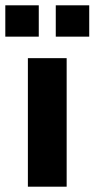

<svg xmlns="http://www.w3.org/2000/svg" viewBox="-37 -703 356 723"><path d="M-17 -683H109V-565H-17ZM173 -683H299V-565H173ZM68 -484H214V0H68Z"/></svg>

Font: Play
Style: Bold
Weight: 700
Designer: Jonas Hecksher (Cyrillic expansion: Cyreal)
Foundry: Jonas Hecksher, Playtype, e-types AS
Version: Version 2.101; ttfautohint (v1.5.65-e2d9)